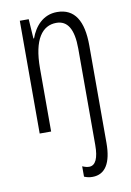

<svg xmlns="http://www.w3.org/2000/svg" viewBox="-88 -597 608 892"><g transform="rotate(-10 216.0 -150.5)"><path d="M275 241C336 241 366 190 366 97V-363C366 -479 328 -542 245 -542C178 -542 138 -493 119 -440H116L110 -532H68V0H122V-298C122 -435 167 -493 233 -493C285 -493 313 -451 313 -357V97C313 159 298 192 268 192C258 192 247 189 236 184V233C248 238 260 241 275 241Z"/></g></svg>

Font: Noto Sans Gujarati UI ExtraCondensed Light
Style: Regular
Weight: 300
Width: 2
Designer: Jelle Bosma - Monotype Design Team, Universal Thirst
Foundry: Monotype Imaging Inc.
Version: Version 2.106